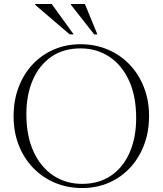

<svg xmlns="http://www.w3.org/2000/svg" viewBox="-20 -938 820 968"><path d="M386 -715Q460.5 -715 523.5 -688.2Q586.5 -661.5 633 -613Q679.5 -564.5 705.5 -498.2Q731.5 -432 731.5 -353.5Q731.5 -274 706.5 -207.8Q681.5 -141.5 636 -92.5Q590.5 -43.5 529 -16.8Q467.5 10 394 10Q319.5 10 256.5 -16.8Q193.5 -43.5 146.8 -92Q100 -140.5 74.2 -206.8Q48.5 -273 48.5 -352Q48.5 -431 73.5 -497.5Q98.5 -564 144 -612.8Q189.5 -661.5 251.2 -688.2Q313 -715 386 -715ZM394 -11Q479.5 -11 540.5 -53Q601.5 -95 634 -169.8Q666.5 -244.5 666.5 -343Q666.5 -453 630.5 -531.5Q594.5 -610 531 -652Q467.5 -694 386 -694Q300 -694 239 -652Q178 -610 145.5 -535.2Q113 -460.5 113 -362Q113 -252 149.2 -173.5Q185.5 -95 248.8 -53Q312 -11 394 -11ZM351.5 -764.5H331.5L157.5 -913.5V-918H240.5ZM471 -764.5H455L338 -913.5V-918H408Z"/></svg>

Font: Newsreader 60pt Light
Style: Regular
Weight: 300
Designer: Hugues Gentile
Foundry: Production Type
Version: Version 1.003